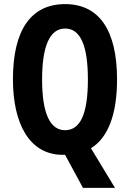

<svg xmlns="http://www.w3.org/2000/svg" viewBox="-20 -745 633 935"><path d="M550 -358C550 -599 462 -725 297 -725C131 -725 43 -599 43 -359C43 -146 121 9 286 9C289 9 295 9 297 9L384 170H540L423 -23C506 -74 550 -188 550 -358ZM185 -358C185 -522 223 -606 297 -606C371 -606 408 -525 408 -358C408 -190 371 -111 297 -111C223 -111 185 -194 185 -358Z"/></svg>

Font: Noto Sans Lao Looped ExtraCondensed
Style: Bold
Weight: 700
Width: 2
Designer: Mark Frömberg, Ben Mitchell
Foundry: The Fontpad Ltd
Version: Version 1.002